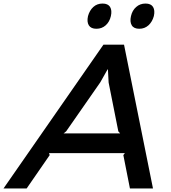

<svg xmlns="http://www.w3.org/2000/svg" viewBox="-74 -1062 966 1082"><path d="M284.2 -310.1H603L592.8 -321.8L538.1 -597.2L534.2 -670.9H532.2L491.2 -598.1L298.8 -321.8ZM625 -810.1 788.1 0H658.2L621.1 -188L629.9 -199.2H202.1L206.1 -188L76.2 0H-54.2L508.8 -810.1ZM421.9 -971.2Q430.7 -1003.4 451.9 -1022.7Q473.1 -1042 503.9 -1042Q534.7 -1042 546.4 -1022.7Q558.1 -1003.4 550.8 -971.2Q543.5 -939 521.7 -919.4Q500 -899.9 469.2 -899.9Q438.5 -899.9 426.5 -919.4Q414.6 -939 421.9 -971.2ZM793 -971.2Q784.2 -939 762.7 -919.4Q741.2 -899.9 710.9 -899.9Q680.2 -899.9 668.5 -919.4Q656.7 -939 664.1 -971.2Q671.4 -1003.4 693.4 -1022.7Q715.3 -1042 746.1 -1042Q776.9 -1042 788.6 -1022.7Q800.3 -1003.4 793 -971.2Z"/></svg>

Font: Sinkin Sans 500 Medium Italic
Style: Regular
Weight: 500
Italic angle: -112°
Designer: Keith Bates
Foundry: K-Type
Version: Sinkin Sans (version 1.0)  by Keith Bates   •   © 2014   www